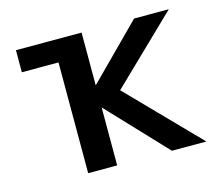

<svg xmlns="http://www.w3.org/2000/svg" viewBox="-81 -626 843 731"><g transform="rotate(-15 341.0 -260.5)"><path d="M181.6 -435.5H37.1V-522.5H295.9V-314.5L502.9 -522.5H639.6L380.9 -272.5L647.5 1H511.7L295.9 -227.5V1H181.6Z"/></g></svg>

Font: Gen Shin Gothic Medium
Style: Regular
Weight: 500
Designer: [Source Han Sans]
Ryoko NISHIZUKA  (kana & ideographs); Paul D. Hunt (Latin, Greek & Cyrillic); Wenlong ZHANG  (bopomofo
Version: Version 1.002.20150607